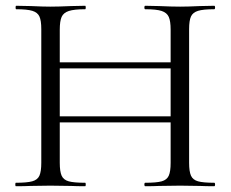

<svg xmlns="http://www.w3.org/2000/svg" viewBox="-20 -645 799 665"><path d="M483 -613Q480 -613 480 -619Q480 -625 483 -625L531 -624Q575 -622 604 -622Q631 -622 673 -624L722 -625Q725 -625 725 -619Q725 -613 722 -613Q684 -613 666 -607.5Q648 -602 641.5 -588Q635 -574 635 -544V-81Q635 -51 641.5 -36.5Q648 -22 666 -17Q684 -12 722 -12Q725 -12 725 -6Q725 0 722 0Q691 0 673 -1L604 -2L531 -1Q513 0 483 0Q480 0 480 -6Q480 -12 483 -12Q522 -12 540 -17Q558 -22 564.5 -36.5Q571 -51 571 -81V-542Q571 -572 564.5 -586.5Q558 -601 540 -607Q522 -613 483 -613ZM152 -429H599V-408H152ZM36 -613Q34 -613 34 -619Q34 -625 36 -625L87 -624Q129 -622 154 -622Q183 -622 227 -624L275 -625Q277 -625 277 -619Q277 -613 275 -613Q237 -613 218.5 -607Q200 -601 193.5 -586.5Q187 -572 187 -542V-81Q187 -51 193.5 -36.5Q200 -22 218 -17Q236 -12 275 -12Q277 -12 277 -6Q277 0 275 0Q244 0 226 -1L154 -2L85 -1Q67 0 35 0Q33 0 33 -6Q33 -12 35 -12Q73 -12 91.5 -17Q110 -22 116.5 -36.5Q123 -51 123 -81V-544Q123 -574 116.5 -588Q110 -602 92 -607.5Q74 -613 36 -613ZM152 -242H599V-221H152Z"/></svg>

Font: Cormorant
Style: Regular
Weight: 400
Designer: Christian Thalmann (Catharsis Fonts)
Foundry: Catharsis Fonts
Version: Version 4.000